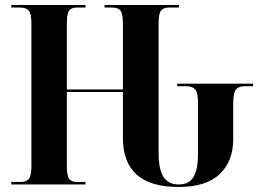

<svg xmlns="http://www.w3.org/2000/svg" viewBox="-20 -734 1040 764"><path d="M691 10Q578 10 523.5 -39.5Q469 -89 469 -185V-368H246V-74Q246 -35 255 -22.5Q264 -10 286 -10H320V0H25V-10H63Q85 -10 95 -22.5Q105 -35 105 -74V-639Q105 -679 94.5 -691.5Q84 -704 59 -704H25V-714H320V-704H286Q264 -704 255 -692Q246 -680 246 -641V-378H469V-640Q469 -679 459.5 -691.5Q450 -704 426 -704H396V-714H692V-704H652Q630 -704 620.5 -691.5Q611 -679 611 -640V-129Q611 -60 630.5 -30Q650 0 691 0Q733 0 750.5 -30.5Q768 -61 768 -123V-323Q768 -366 756.5 -378.5Q745 -391 720 -391H685V-401H987V-391H955Q930 -391 919 -378Q908 -365 908 -322V-180Q908 -93 854.5 -41.5Q801 10 691 10Z"/></svg>

Font: Noto Serif Display Condensed
Style: Bold
Weight: 700
Width: 3
Designer: Monotype Design Team
Foundry: Monotype Imaging Inc.
Version: Version 2.009